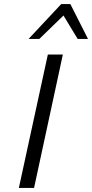

<svg xmlns="http://www.w3.org/2000/svg" viewBox="-20 -927 454 947"><path d="M73 0 216 -658H290L148 0ZM121 -735 282 -907H327L308 -865L174 -735ZM363 -735 285 -864 282 -907H327L414 -735Z"/></svg>

Font: Ysabeau Infant
Style: Italic
Weight: 400
Italic angle: -12°
Designer: Christian Thalmann (Catharsis Fonts)
Version: Version 2.001;gftools[0.9.30]; featfreeze: ss01,ss02,lnum